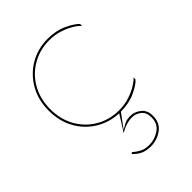

<svg xmlns="http://www.w3.org/2000/svg" viewBox="-202 -569 892 892"><g transform="rotate(-45 244.0 -123.5)"><path d="M50 -230Q50 -163 79.5 -111Q109 -59 160 -29.5Q211 0 273 0Q310 0 341.5 -10.5Q373 -21 395.5 -35Q418 -49 428 -61V-48Q412 -29 370 -9.5Q328 10 274 10L223 79Q243 67 255.5 61Q268 55 293 55Q318 55 342 73.5Q366 92 366 129Q366 175 333 199Q300 223 259 223Q231 223 211 214.5Q191 206 170 185L177 179Q198 197 216 205Q234 213 259 213Q294 213 325 192Q356 171 356 129Q356 96 335.5 80.5Q315 65 293 65Q271 65 250 72Q229 79 212 91L263 10Q199 7 148.5 -24.5Q98 -56 69 -109Q40 -162 40 -230Q40 -300 71 -354Q102 -408 154.5 -439Q207 -470 273 -470Q328 -470 370 -450Q412 -430 428 -412V-399Q418 -411 395.5 -425Q373 -439 341.5 -449.5Q310 -460 273 -460Q211 -460 160 -430.5Q109 -401 79.5 -349Q50 -297 50 -230Z"/></g></svg>

Font: Jost* Hairline
Style: Regular
Weight: 100
Version: Version 3.7